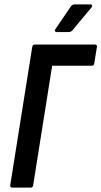

<svg xmlns="http://www.w3.org/2000/svg" viewBox="-20 -859 464 879"><path d="M36.3 0Q25.1 0 26.9 -11.4L127.5 -643.6Q129.5 -655 139.5 -655H413.6Q426 -655 423.6 -643.6L411.7 -569.5Q410.3 -558.1 399.7 -558.1H218.8L131.9 -11.4Q130.5 0 119.9 0ZM239.5 -712.3Q233.9 -712.3 231.9 -716.2Q229.9 -720.2 233.9 -726L303.3 -828Q310.9 -839 321.9 -839H393.9Q400 -839 401.5 -834.7Q403 -830.4 398.9 -825L314.5 -723.6Q309.7 -717.8 305.3 -715Q301 -712.3 294.4 -712.3Z"/></svg>

Font: Sofia Sans Condensed
Style: Italic
Weight: 400
Italic angle: -9°
Designer: Botio Nikoltchev, Ani Petrova
Foundry: lettersoup
Version: Version 4.101